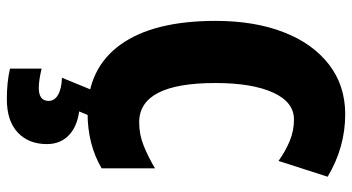

<svg xmlns="http://www.w3.org/2000/svg" viewBox="-248 -516 1004 547"><g transform="rotate(90 253.5 -242.0)"><path d="M320 -578Q270 -578 243 -518Q216 -458 216 -354Q216 -137 328 -137Q363 -137 395 -150Q427 -163 459 -182V-30Q391 10 301 10Q174 10 106.5 -84Q39 -178 39 -355Q39 -465 71 -548Q103 -631 163 -677.5Q223 -724 305 -724Q399 -724 483 -674L438 -534Q410 -554 381 -566Q352 -578 320 -578ZM390 126Q390 178 357 209Q324 240 262 240Q213 240 175 231V141Q192 145 205.5 147Q219 149 230 149Q267 149 267 121Q267 104 249.5 94Q232 84 201 83L235 0H311L297 34Q341 40 365.5 64Q390 88 390 126Z"/></g></svg>

Font: Noto Sans Malayalam ExtraCondensed Black
Style: Regular
Weight: 900
Width: 2
Designer: Jelle Bosma - Monotype Design Team
Foundry: Monotype Imaging Inc.
Version: Version 2.104; ttfautohint (v1.8.4.7-5d5b)